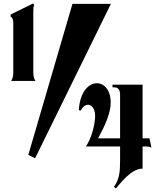

<svg xmlns="http://www.w3.org/2000/svg" viewBox="-20 -822 915 1084"><path d="M178 72 606 -800H389L140 52ZM43 -365H180C171 -379 168 -394 168 -416V-750C168 -770 168 -780 173 -795L166 -802L40 -740V-728C55 -721 55 -700 55 -686V-416C55 -394 52 -379 43 -365ZM623 233 634 242C663 210 721 130 785 130V5C814 4 821 6 835 11L824 -41H785V-344H615V-329H625C646 -329 658 -315 658 -288V-41H534C575 -117 605 -185 605 -243C605 -314 568 -352 527 -352C481 -352 431 -304 425 -200L436 -198C465 -255 519 -233 517 -164C516 -116 496 -40 465 5H658V83C658 149 654 191 623 233Z"/></svg>

Font: Sinistre Bold
Style: Regular
Weight: 900
Designer: Jules Durand
Foundry: Collletttivo
Version: Version 69.420;Glyphs 3.2 (3217)